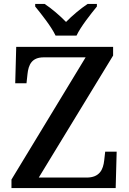

<svg xmlns="http://www.w3.org/2000/svg" viewBox="-20 -951 652 971"><path d="M261 -771H367C388 -816 439 -880 470 -918V-931H423C388 -908 344 -871 314 -840C284 -871 241 -908 206 -931H158V-918C189 -880 240 -816 261 -771ZM38 0H565L570 -184H512L507 -140C502 -94 484 -53 418 -53H176L552 -670V-714H62L57 -530H114L119 -576C124 -624 141 -661 201 -661H413L38 -43Z"/></svg>

Font: Noto Serif Medium
Style: Regular
Weight: 500
Designer: Monotype Design Team
Foundry: Monotype Imaging Inc.
Version: Version 2.013